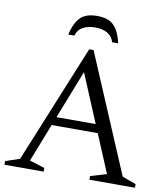

<svg xmlns="http://www.w3.org/2000/svg" viewBox="-100 -940 887 1017"><g transform="rotate(10 344.0 -431.0)"><path d="M175.5 -250.5V-296H506V-250.5ZM621 -46.5 695 -19.5V0H450V-19.5L536.5 -45.5L305.5 -597.5H339L122.5 -45.5L204 -19.5V0H-7V-19.5L69.5 -45.5L329 -680H352.5ZM340.5 -799.5Q302.5 -799.5 275.2 -784.8Q248 -770 239 -738H206Q217.5 -785 234.8 -812Q252 -839 277.8 -850.2Q303.5 -861.5 340.5 -861.5Q378 -861.5 403.5 -850.2Q429 -839 446.2 -812Q463.5 -785 475 -738H442Q433 -770 406 -784.8Q379 -799.5 340.5 -799.5Z"/></g></svg>

Font: Newsreader 16pt
Style: Regular
Weight: 400
Designer: Hugues Gentile
Foundry: Production Type
Version: Version 1.003